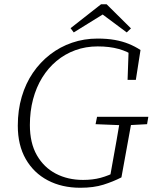

<svg xmlns="http://www.w3.org/2000/svg" viewBox="-20 -871 725 906"><path d="M64 -278Q64 -351 82.5 -414Q101 -477 135 -527Q169 -577 216 -613.5Q263 -650 320 -669.5Q377 -689 440 -689Q486 -689 522 -682.5Q558 -676 587.5 -664Q617 -652 643 -635L621 -494H582L587 -635L615 -605Q583 -628 540 -640Q497 -652 441 -652Q384 -652 335 -634Q286 -616 246.5 -583Q207 -550 179 -504.5Q151 -459 136 -402.5Q121 -346 121 -281Q121 -196 154 -138.5Q187 -81 243.5 -51.5Q300 -22 372 -22Q418 -22 455 -32Q492 -42 533 -63L499 -35L510 -97Q520 -153 530 -208.5Q540 -264 549 -320H605L553 -34Q514 -14 468 0.5Q422 15 359 15Q272 15 205.5 -20Q139 -55 101.5 -120.5Q64 -186 64 -278ZM431 -285 438 -320H680L674 -285L580 -280H557ZM483 -851 598 -737 578 -718 449 -814H483L328 -718L313 -738L457 -851Z"/></svg>

Font: Source Serif 4 Light
Style: Italic
Weight: 300
Italic angle: -12°
Designer: Frank Grießhammer
Foundry: Adobe Systems Incorporated
Version: Version 4.004;hotconv 1.0.116;makeotfexe 2.5.65601